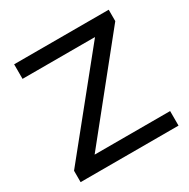

<svg xmlns="http://www.w3.org/2000/svg" viewBox="-148 -779 900 914"><g transform="rotate(-30 302.0 -322.0)"><path d="M577.8 -80H162.8L565.8 -581.4V-644H46V-564H444.4L39.6 -62.6V0H577.8Z"/></g></svg>

Font: Montserrat Ace
Style: Regular
Weight: 500
Designer: Julieta Ulanovsky
Foundry: Julieta Ulanovsky
Version: Version 1